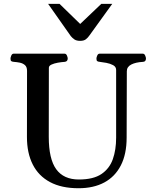

<svg xmlns="http://www.w3.org/2000/svg" viewBox="-20 -975 811 1009"><path d="M646.5 -600.6 645.5 -252Q645.5 -165 615 -105.7Q584.5 -46.4 528.1 -16.1Q471.7 14.2 392.6 14.2Q303.2 14.2 242.9 -18.1Q182.6 -50.3 152.1 -110.6Q121.6 -170.9 121.6 -254.9L122.1 -602.5Q122.1 -623.5 110.8 -633.1Q99.6 -642.6 83.7 -645.8Q67.9 -648.9 52.7 -649.9Q42.5 -650.9 38.8 -654.1Q35.2 -657.2 35.2 -668Q35.2 -673.3 39.3 -683.1Q43.5 -692.9 51.8 -692.9H319.3Q327.6 -692.9 331.8 -683.1Q335.9 -673.3 335.9 -668Q335.9 -651.4 319.8 -649.9Q303.2 -648.9 283.9 -645.5Q264.6 -642.1 250.7 -635.7Q236.8 -629.4 236.8 -618.7L236.3 -255.9Q236.3 -139.6 275.4 -85.7Q314.5 -31.7 394.5 -31.7Q470.7 -31.7 513.2 -60.5Q555.7 -89.4 573 -138.7Q590.3 -188 590.3 -251V-607.4Q590.3 -624 574.5 -632.6Q558.6 -641.1 538.3 -644.8Q518.1 -648.4 504.4 -649.9Q494.1 -650.9 490.5 -654.1Q486.8 -657.2 486.8 -668Q486.8 -673.3 491 -683.1Q495.1 -692.9 503.4 -692.9H730.5Q738.8 -692.9 742.9 -683.1Q747.1 -673.3 747.1 -668Q747.1 -650.4 731 -649.9Q693.4 -647.9 669.9 -636Q646.5 -624 646.5 -600.6ZM401.4 -760.3Q382.3 -760.3 371.3 -767.6Q360.4 -774.9 352.1 -785.2L232.9 -954.6H293L401.4 -849.1L512.2 -954.6H569.8L450.7 -789.6Q442.4 -777.3 431.6 -768.8Q420.9 -760.3 401.4 -760.3Z"/></svg>

Font: Gelasio Medium
Style: Regular
Weight: 500
Designer: Eben Sorkin
Foundry: Eben Sorkin
Version: Version 1.008